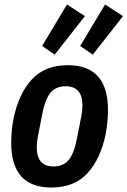

<svg xmlns="http://www.w3.org/2000/svg" viewBox="-20 -825 569 857"><path d="M209 12Q30 12 30 -188Q30 -212 32.5 -240Q35 -268 40 -294Q63 -406 121.5 -470Q180 -534 283 -534Q462 -534 462 -334Q462 -310 459.5 -282Q457 -254 452 -228Q429 -116 370.5 -52Q312 12 209 12ZM219 -82Q263 -82 287 -111.5Q311 -141 324 -209L343 -307Q348 -332 348 -354Q348 -440 273 -440Q229 -440 205 -410.5Q181 -381 168 -313L149 -215Q144 -190 144 -168Q144 -82 219 -82ZM224 -581 168 -620 279 -805 359 -753ZM394 -581 338 -620 449 -805 529 -753Z"/></svg>

Font: IBM Plex Sans Condensed SemiBold
Style: Italic
Weight: 600
Width: 3
Italic angle: -11°
Designer: Mike Abbink, Paul van der Laan, Pieter van Rosmalen
Foundry: Bold Monday
Version: Version 1.3